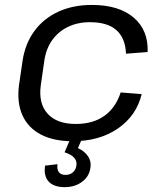

<svg xmlns="http://www.w3.org/2000/svg" viewBox="-20 -568 658 783"><path d="M276.1 7.9Q198.6 7.9 146.4 -19.5Q94.2 -46.9 71.2 -98.5Q48.3 -150.1 57.6 -221.4L71.8 -318.6Q82.1 -389.1 119.6 -440.6Q157 -492.2 217.4 -520.1Q277.7 -547.9 354.4 -547.9Q464.5 -547.9 525 -496.4Q585.4 -445 582 -355.8L493.9 -349Q491.2 -412.7 454.8 -445.1Q418.4 -477.5 346.7 -477.5Q296.5 -477.5 256.7 -458.1Q217 -438.8 192.2 -403.4Q167.3 -368 160.6 -319.2L146.4 -220.8Q136.1 -146.6 173.9 -104.6Q211.7 -62.5 289 -62.5Q359 -62.5 405.3 -95.3Q451.6 -128.1 472.1 -191L557.8 -184.2Q536.3 -95.9 460.9 -44Q385.4 7.9 276.1 7.9ZM244.2 195.2Q199.6 195.2 178.6 172.6Q157.5 150.1 163.8 107.4L214.4 101.6Q211.6 122.9 220.1 134.1Q228.7 145.3 247.3 145.3Q265.7 145.3 277.8 134.3Q289.9 123.3 291.9 105.1Q293.9 88.1 282 74.9Q270 61.7 243.4 53L266 0H313.6L297.7 36Q325.6 48.5 339.3 69.8Q353 91.1 348.9 115.3Q344.6 150.8 315.2 173Q285.7 195.2 244.2 195.2Z"/></svg>

Font: Pathway Extreme 8pt Thin
Style: Italic
Weight: 100
Italic angle: -8°
Designer: Eduardo Rodriguez Tunni
Foundry: Eduardo Rodriguez Tunni
Version: Version 1.000